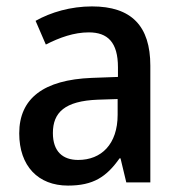

<svg xmlns="http://www.w3.org/2000/svg" viewBox="-20 -569 561 599"><path d="M267 -549C201 -549 139 -531 91 -504L123 -430C166 -452 211 -468 257 -468C316 -468 348 -437 348 -359V-329L266 -326C116 -320 40 -262 40 -153C40 -51 99 10 192 10C271 10 312 -17 353 -75H356L374 0H449V-364C449 -488 390 -549 267 -549ZM285 -258 347 -260V-211C347 -119 296 -70 224 -70C176 -70 145 -96 145 -154C145 -218 182 -254 285 -258Z"/></svg>

Font: Noto Sans SemiCondensed Medium
Style: Regular
Weight: 500
Width: 4
Designer: Monotype Design Team
Foundry: Monotype Imaging Inc.
Version: Version 2.013